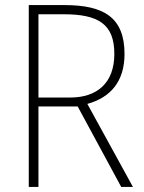

<svg xmlns="http://www.w3.org/2000/svg" viewBox="-20 -734 564 754"><path d="M234 -714H93V0H131V-316H285L456 0H502L323 -326C414 -351 469 -414 469 -522C469 -666 387 -714 234 -714ZM230 -678C367 -678 429 -639 429 -522C429 -408 361 -351 256 -351H131V-678Z"/></svg>

Font: Noto Sans Myanmar SemiCondensed ExtraLight
Style: Regular
Weight: 200
Width: 4
Designer: Monotype Design Team
Foundry: Monotype Imaging Inc.
Version: Version 2.107